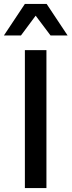

<svg xmlns="http://www.w3.org/2000/svg" viewBox="-43 -960 365 980"><path d="M302 -779H215L139 -880L64 -779H-23L84 -940H195ZM194 -704V0H84V-704Z"/></svg>

Font: Prodigy Sans Medium
Style: Regular
Weight: 500
Designer: Wei Huang
Foundry: Wei Huang
Version: Version 1.003; ttfautohint (v1.8.3)